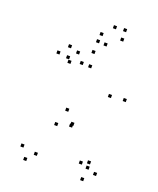

<svg xmlns="http://www.w3.org/2000/svg" viewBox="-173 -1050 966 1175"><g transform="rotate(20 310.0 -463.0)"><path d="M576 -38V-58H556V-38ZM517 -92V-112H497V-92ZM470.5 -73.8V-93.8H450.5V-73.8ZM520 -58.7V-78.7H500V-58.7ZM337 -266.2V-286.2H317V-266.2ZM340.7 -278.8V-298.8H320.7V-278.8ZM592.2 -525.2V-545.2H572.2V-525.2ZM311.8 -736.3V-756.3H291.8V-736.3ZM164.7 -720.2V-740.2H144.7V-720.2ZM111.3 -660.2V-680.2H91.3V-660.2ZM194.2 -629.3V-649.3H174.2V-629.3ZM322.7 -647V-667H302.7V-647ZM498.5 -517.5V-537.5H478.5V-517.5ZM281.8 -349.3V-369.3H261.8V-349.3ZM248.3 -243.8V-263.8H228.3V-243.8ZM513 18.7V-1.3H493V18.7ZM193.3 -30V-50H173.3V-30ZM267.3 -648.3V-668.3H247.3V-648.3ZM224.2 -701.2V-721.2H204.2V-701.2ZM176.8 -652.7V-672.7H156.8V-652.7ZM99 -49.7V-69.7H79V-49.7ZM143.3 21.8V1.8H123.3V21.8ZM320.8 -856.2V-876.2H300.8V-856.2ZM383.5 -923.5V-943.5H363.5V-923.5ZM447.8 -928V-948H427.8V-928ZM451 -867.7V-887.7H431V-867.7ZM365.5 -804.8V-824.8H345.5V-804.8ZM315.5 -807.5V-827.5H295.5V-807.5Z"/></g></svg>

Font: Monaspace Radon Dots Var
Style: Regular
Weight: 400
Designer: Riley Cran and the Lettermatic Team
Version: Version 1.100 (Monaspace Radon Dots)